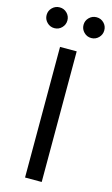

<svg xmlns="http://www.w3.org/2000/svg" viewBox="-166 -983 601 1033"><g transform="rotate(15 134.5 -466.5)"><path d="M180.7 -727.5V0H87.9V-727.5ZM31.7 -816.9Q7.8 -816.9 -9.3 -834Q-26.4 -851.1 -26.4 -875Q-26.4 -898.9 -9.3 -915.8Q7.8 -932.6 31.7 -932.6Q55.7 -932.6 72.5 -915.8Q89.4 -898.9 89.4 -875Q89.4 -851.1 72.5 -834Q55.7 -816.9 31.7 -816.9ZM237.3 -816.9Q213.4 -816.9 196.3 -834Q179.2 -851.1 179.2 -875Q179.2 -898.9 196.3 -915.8Q213.4 -932.6 237.3 -932.6Q261.2 -932.6 278.1 -915.8Q294.9 -898.9 294.9 -875Q294.9 -851.1 278.1 -834Q261.2 -816.9 237.3 -816.9Z"/></g></svg>

Font: Inter
Style: Regular
Weight: 400
Designer: Rasmus Andersson
Foundry: rsms
Version: Version 4.001;git-9221beed3